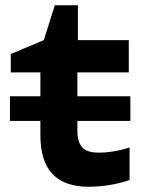

<svg xmlns="http://www.w3.org/2000/svg" viewBox="-20 -702 540 732"><path d="M18 -241H134V-186C134 -54 196 10 318 10C369 10 428 1 474 -16V-140C428 -125 388 -120 358 -120C309 -120 275 -135 275 -204V-241H477V-335H275V-426H471V-549H277V-682H189L147 -549L21 -496V-426H134V-335H18Z"/></svg>

Font: Noto Sans Mono ExtraCondensed ExtraBold
Style: Regular
Weight: 800
Width: 2
Designer: Monotype Design Team
Foundry: Monotype Imaging Inc.
Version: Version 2.014